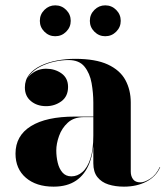

<svg xmlns="http://www.w3.org/2000/svg" viewBox="-20 -688 620 718"><path d="M443.5 10Q411.5 10 385.5 1.8Q359.5 -6.5 344.2 -25.8Q329 -45 329 -77.5V-304.5Q329 -340.5 322.5 -377.2Q316 -414 296 -438.8Q276 -463.5 236 -463.5Q211.5 -463.5 183.8 -457.5Q156 -451.5 131.2 -439Q106.5 -426.5 90.8 -407.2Q75 -388 75 -361H74Q74 -392.5 97.8 -411.8Q121.5 -431 152.5 -431Q185.5 -431 210 -413.5Q234.5 -396 234.5 -363Q234.5 -327.5 209.5 -309.2Q184.5 -291 152.5 -291Q118.5 -291 95.8 -309.8Q73 -328.5 73 -361Q73 -389 89.2 -409.2Q105.5 -429.5 132.8 -442.5Q160 -455.5 193.5 -461.8Q227 -468 261 -468Q337.5 -468 383.2 -446.8Q429 -425.5 449 -388.5Q469 -351.5 469 -304.5V-46Q469 -29.5 477.5 -17.8Q486 -6 505.5 -6Q520 -6 541.8 -19.8Q563.5 -33.5 577.5 -63.5L579 -63Q564 -28 527.8 -9Q491.5 10 443.5 10ZM180.5 10Q115.5 10 76.8 -23.2Q38 -56.5 38 -113.5Q38 -180.5 95.5 -216.2Q153 -252 259.5 -252H375.5V-250H294Q256 -250 233.5 -229.2Q211 -208.5 200.8 -179.5Q190.5 -150.5 190.5 -125.5Q190.5 -102 195.8 -79.8Q201 -57.5 213.5 -43Q226 -28.5 247 -28.5Q269.5 -28.5 288.2 -44.8Q307 -61 318 -94.8Q329 -128.5 329 -180.5H331Q331 -121 314.5 -78.2Q298 -35.5 264.8 -12.8Q231.5 10 180.5 10ZM373.5 -552.5Q350 -552.5 333 -569.5Q316 -586.5 316 -610Q316 -634 333 -651Q350 -668 373.5 -668Q397.5 -668 414.5 -651Q431.5 -634 431.5 -610Q431.5 -586.5 414.5 -569.5Q397.5 -552.5 373.5 -552.5ZM186.5 -552.5Q163 -552.5 146 -569.5Q129 -586.5 129 -610Q129 -634 146 -651Q163 -668 186.5 -668Q210.5 -668 227.5 -651Q244.5 -634 244.5 -610Q244.5 -586.5 227.5 -569.5Q210.5 -552.5 186.5 -552.5Z"/></svg>

Font: Bodoni Moda 96pt
Style: Bold
Weight: 700
Version: Version 2.005